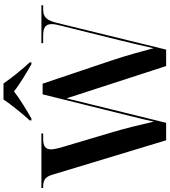

<svg xmlns="http://www.w3.org/2000/svg" viewBox="44 -1015 971 1099"><g transform="rotate(-90 529.5 -465.5)"><path d="M390 -781V-771H400C441 -794 513 -837 556 -871C598 -837 671 -794 712 -771H722V-781C684 -821 632 -886 601 -931H510C479 -886 427 -821 390 -781ZM79 -651 276 0H376L516 -570L701 0H795L948 -625C963 -685 981 -704 1025 -704H1049V-714H832V-704H874C921 -704 941 -691 941 -655C941 -641 938 -624 932 -603L849 -268C835 -211 817 -137 803 -72C789 -126 760 -231 735 -306L600 -707H539L414 -202C401 -150 390 -105 383 -70C362 -161 345 -231 323 -305L233 -608C228 -626 224 -648 224 -659C224 -691 243 -704 284 -704H315V-714H3V-704H10C48 -704 67 -692 79 -651Z"/></g></svg>

Font: Noto Serif Display SemiBold
Style: Regular
Weight: 600
Designer: Monotype Design Team
Foundry: Monotype Imaging Inc.
Version: Version 2.009